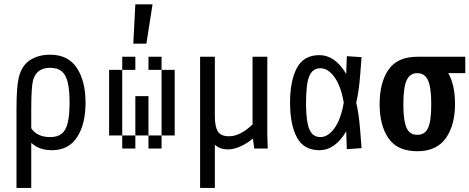

<svg xmlns="http://www.w3.org/2000/svg" viewBox="-20 -708 2237 915"><path d="M58.6 -187.5Q58.6 -293 69.3 -337.9Q83 -395.5 123 -421.4Q163.1 -447.3 218.8 -447.3Q304.7 -447.3 346.2 -384.3Q387.7 -321.3 387.7 -218.8Q387.7 -117.2 347.7 -54.7Q307.6 7.8 227.5 7.8Q166 7.8 128.9 -27.3V187.5H58.6ZM218.8 -54.7Q252.9 -54.7 272.9 -69.8Q293 -85 302.2 -120.6Q311.5 -156.2 311.5 -218.8Q311.5 -282.2 302.2 -317.9Q293 -353.5 272.9 -369.1Q252.9 -384.8 218.8 -384.8Q154.3 -384.8 137.7 -326.2Q128.9 -293 128.9 -187.5V-96.7Q157.2 -54.7 218.8 -54.7Z M562.5 -125V-62.5H500V-125ZM562.5 -187.5V-125H500V-187.5ZM562.5 -250V-187.5H500V-250ZM562.5 -312.5V-250H500V-312.5ZM625 -62.5V0H562.5V-62.5ZM687.5 -125V-62.5H625V-125ZM687.5 -187.5V-125H625V-187.5ZM687.5 -250V-187.5H625V-250ZM812.5 -312.5V-250H750V-312.5ZM812.5 -250V-187.5H750V-250ZM812.5 -187.5V-125H750V-187.5ZM750 -62.5V0H687.5V-62.5ZM812.5 -125V-62.5H750V-125ZM750 -437.5V-375H687.5V-437.5ZM625 -437.5V-375H562.5V-437.5ZM812.5 -375V-312.5H750V-375ZM562.5 -375V-312.5H500V-375ZM707 -687.5 677.7 -500H615.2L625 -687.5Z M1191.4 0 1185.5 -47.9Q1157.2 -24.4 1126 -10.3Q1094.7 3.9 1067.4 3.9Q1026.4 3.9 1003.9 -18.6V187.5H933.6V-437.5H1003.9V-155.3Q1003.9 -103.5 1018.6 -81.1Q1033.2 -58.6 1071.3 -58.6Q1099.6 -58.6 1128.9 -74.2Q1158.2 -89.8 1183.6 -115.2V-437.5H1253.9V-63.5L1255.9 0Z M1502 7.8Q1427.7 7.8 1395 -53.2Q1362.3 -114.3 1362.3 -218.8Q1362.3 -323.2 1395 -384.3Q1427.7 -445.3 1502 -445.3Q1539.1 -445.3 1571.3 -422.9Q1603.5 -400.4 1629.9 -355.5L1632.8 -440.4L1703.1 -435.5L1696.3 -348.6Q1690.4 -272.5 1677.7 -218.8Q1690.4 -165 1696.3 -88.9L1703.1 -2L1632.8 2.9L1629.9 -82Q1603.5 -37.1 1571.3 -14.6Q1539.1 7.8 1502 7.8ZM1506.8 -54.7Q1543 -54.7 1573.7 -96.7Q1604.5 -138.7 1618.2 -218.8Q1604.5 -298.8 1573.7 -340.8Q1543 -382.8 1506.8 -382.8Q1470.7 -382.8 1454.6 -346.7Q1438.5 -310.5 1438.5 -218.8Q1438.5 -156.2 1445.8 -120.6Q1453.1 -85 1468.3 -69.8Q1483.4 -54.7 1506.8 -54.7Z M1968.8 12.7Q1874 12.7 1831.5 -48.8Q1789.1 -110.4 1789.1 -211.9Q1789.1 -314.5 1831.5 -376Q1874 -437.5 1968.8 -437.5H2197.3V-359.4H2116.2Q2148.4 -303.7 2148.4 -211.9Q2148.4 -111.3 2104.5 -49.3Q2060.5 12.7 1968.8 12.7ZM1968.8 -65.4Q2004.9 -65.4 2020 -98.1Q2035.2 -130.9 2035.2 -211.9Q2035.2 -292 2019.5 -325.7Q2003.9 -359.4 1968.8 -359.4Q1933.6 -359.4 1918 -325.7Q1902.3 -292 1902.3 -211.9Q1902.3 -157.2 1909.2 -125.5Q1916 -93.8 1930.2 -79.6Q1944.3 -65.4 1968.8 -65.4Z"/></svg>

Font: Sudo Variable
Style: Regular
Weight: 400
Monospace: yes
Designer: Jens Kutilek
Foundry: Jens Kutilek
Version: Version 0.040